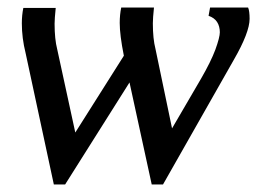

<svg xmlns="http://www.w3.org/2000/svg" viewBox="-20 -478 683 510"><path d="M564 -393V-391Q564 -426 534 -436L538 -458H639Q643 -449 643 -428Q643 -392 601 -319L413 12H383L324 -259L153 12H123L48 -337Q38 -377 38 -416Q38 -438 42 -457H128Q125 -428 125 -415Q125 -374 132 -347L180 -126L309 -330Q298 -385 298 -417Q298 -439 302 -458H389Q386 -430 386 -416Q386 -375 393 -348L437 -137L514 -269Q540 -314 552 -346Q564 -379 564 -393Z"/></svg>

Font: Libra Serif Modern
Style: Italic
Weight: 400
Italic angle: -12°
Designer: Stefan Peev, Context Ltd
Foundry: Stefan Peev, Context Ltd
Version: Version 1.000